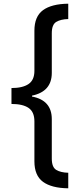

<svg xmlns="http://www.w3.org/2000/svg" viewBox="-20 -852 441 1038"><path d="M42 -376Q102 -376 134 -397.5Q166 -419 166 -469V-686Q166 -763 212.5 -797Q259 -831 349 -832V-749Q308 -748 284 -733.5Q260 -719 260 -672V-458Q260 -357 153 -335V-330Q260 -310 260 -208V5Q260 52 284 66.5Q308 81 349 82V166Q259 165 212.5 131Q166 97 166 20V-196Q166 -247 134.5 -268.5Q103 -290 42 -290Z"/></svg>

Font: Noto Sans Gurmukhi UI Medium
Style: Regular
Weight: 500
Designer: Jelle Bosma - Monotype Design Team
Foundry: Monotype Imaging Inc.
Version: Version 2.004; ttfautohint (v1.8.4.7-5d5b)